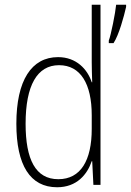

<svg xmlns="http://www.w3.org/2000/svg" viewBox="-20 -780 552 810"><path d="M221 10C304 10 348 -44 367 -100H369L374 0H404V-760H367V-517C367 -491 368 -463 369 -433H367C349 -488 302 -539 225 -539C113 -539 49 -441 49 -258C49 -83 107 10 221 10ZM512 -751V-760H470C467 -727 448 -631 439 -609V-598H459C482 -633 503 -711 512 -751ZM226 -24C130 -24 88 -107 88 -258C88 -420 137 -505 229 -505C320 -505 367 -426 367 -294V-236C367 -104 321 -24 226 -24Z"/></svg>

Font: Noto Sans Malayalam Condensed ExtraLight
Style: Regular
Weight: 200
Width: 3
Designer: Jelle Bosma - Monotype Design Team
Foundry: Monotype Imaging Inc.
Version: Version 2.104